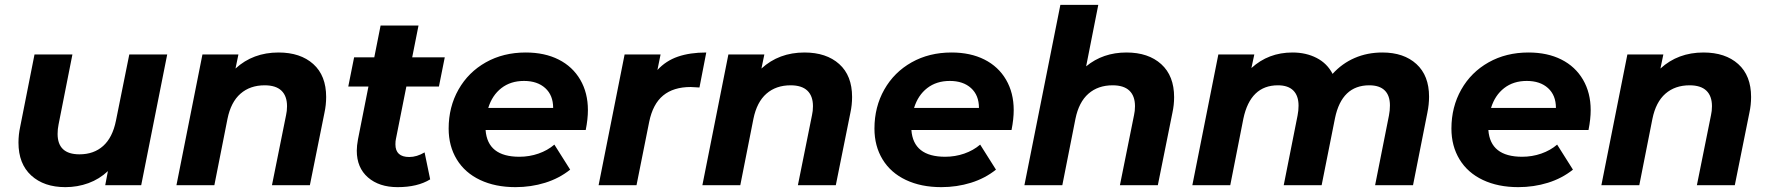

<svg xmlns="http://www.w3.org/2000/svg" viewBox="-20 -762 7281 790"><path d="M668 -538 561 0H413L424 -58Q389 -25 344 -8.5Q299 8 249 8Q161 8 108.5 -40Q56 -88 56 -175Q56 -208 63 -240L122 -538H278L221 -250Q217 -231 217 -211Q217 -127 307 -127Q366 -127 404.5 -161.5Q443 -196 457 -265L512 -538Z M1322 -363Q1322 -330 1315 -298L1255 0H1099L1157 -288Q1161 -305 1161 -325Q1161 -367 1138 -389Q1115 -411 1069 -411Q1009 -411 969.5 -376.5Q930 -342 916 -273L862 0H706L813 -538H961L949 -480Q1021 -546 1126 -546Q1216 -546 1269 -498.5Q1322 -451 1322 -363Z M1609 -190Q1607 -182 1607 -168Q1607 -116 1664 -116Q1695 -116 1727 -135L1750 -24Q1698 8 1616 8Q1540 8 1494 -32Q1448 -72 1448 -142Q1448 -162 1453 -189L1496 -406H1413L1437 -526H1520L1546 -657H1702L1676 -526H1810L1786 -406H1652Z M2390 -227H1978Q1986 -117 2117 -117Q2158 -117 2195.5 -130Q2233 -143 2261 -167L2326 -64Q2281 -28 2223 -10Q2165 8 2101 8Q2018 8 1955.5 -21.5Q1893 -51 1859.5 -106Q1826 -161 1826 -233Q1826 -322 1866.5 -393.5Q1907 -465 1979 -505.5Q2051 -546 2143 -546Q2221 -546 2278.5 -517Q2336 -488 2367.5 -434Q2399 -380 2399 -309Q2399 -272 2390 -227ZM1989 -318H2256Q2256 -370 2223.5 -399.5Q2191 -429 2136 -429Q2081 -429 2043 -399.5Q2005 -370 1989 -318Z M2886 -546 2858 -402Q2830 -404 2822 -404Q2751 -404 2708.5 -369Q2666 -334 2651 -260L2599 0H2443L2550 -538H2698L2685 -474Q2720 -512 2769.5 -529Q2819 -546 2886 -546Z M3486 -363Q3486 -330 3479 -298L3419 0H3263L3321 -288Q3325 -305 3325 -325Q3325 -367 3302 -389Q3279 -411 3233 -411Q3173 -411 3133.5 -376.5Q3094 -342 3080 -273L3026 0H2870L2977 -538H3125L3113 -480Q3185 -546 3290 -546Q3380 -546 3433 -498.5Q3486 -451 3486 -363Z M4142 -227H3730Q3738 -117 3869 -117Q3910 -117 3947.5 -130Q3985 -143 4013 -167L4078 -64Q4033 -28 3975 -10Q3917 8 3853 8Q3770 8 3707.5 -21.5Q3645 -51 3611.5 -106Q3578 -161 3578 -233Q3578 -322 3618.5 -393.5Q3659 -465 3731 -505.5Q3803 -546 3895 -546Q3973 -546 4030.5 -517Q4088 -488 4119.5 -434Q4151 -380 4151 -309Q4151 -272 4142 -227ZM3741 -318H4008Q4008 -370 3975.5 -399.5Q3943 -429 3888 -429Q3833 -429 3795 -399.5Q3757 -370 3741 -318Z M4811 -362Q4811 -330 4804 -298L4744 0H4588L4646 -288Q4650 -305 4650 -325Q4650 -367 4627 -389Q4604 -411 4558 -411Q4498 -411 4458.5 -376.5Q4419 -342 4405 -273L4351 0H4195L4343 -742H4499L4449 -489Q4518 -546 4615 -546Q4705 -546 4758 -498Q4811 -450 4811 -362Z M5860 -364Q5860 -332 5853 -298L5794 0H5638L5695 -287Q5699 -307 5699 -328Q5699 -369 5677.5 -390Q5656 -411 5614 -411Q5501 -411 5473 -276L5418 0H5262L5319 -287Q5323 -307 5323 -327Q5323 -368 5301.5 -389.5Q5280 -411 5238 -411Q5125 -411 5096 -274L5042 0H4886L4993 -538H5141L5129 -482Q5199 -546 5298 -546Q5354 -546 5397.5 -523.5Q5441 -501 5463 -458Q5502 -501 5554 -523.5Q5606 -546 5668 -546Q5756 -546 5808 -498.5Q5860 -451 5860 -364Z M6516 -227H6104Q6112 -117 6243 -117Q6284 -117 6321.5 -130Q6359 -143 6387 -167L6452 -64Q6407 -28 6349 -10Q6291 8 6227 8Q6144 8 6081.5 -21.5Q6019 -51 5985.5 -106Q5952 -161 5952 -233Q5952 -322 5992.5 -393.5Q6033 -465 6105 -505.5Q6177 -546 6269 -546Q6347 -546 6404.5 -517Q6462 -488 6493.5 -434Q6525 -380 6525 -309Q6525 -272 6516 -227ZM6115 -318H6382Q6382 -370 6349.5 -399.5Q6317 -429 6262 -429Q6207 -429 6169 -399.5Q6131 -370 6115 -318Z M7185 -363Q7185 -330 7178 -298L7118 0H6962L7020 -288Q7024 -305 7024 -325Q7024 -367 7001 -389Q6978 -411 6932 -411Q6872 -411 6832.5 -376.5Q6793 -342 6779 -273L6725 0H6569L6676 -538H6824L6812 -480Q6884 -546 6989 -546Q7079 -546 7132 -498.5Q7185 -451 7185 -363Z"/></svg>

Font: Idrija
Style: Bold Italic
Weight: 700
Italic angle: -11.3°
Designer: Julieta Ulanovsky
Foundry: Julieta Ulanovsky
Version: Version 7.200